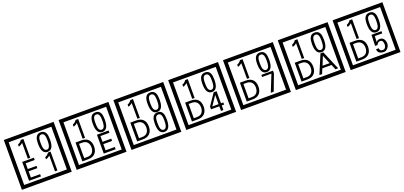

<svg xmlns="http://www.w3.org/2000/svg" viewBox="39 -2337 8008 3803"><g transform="rotate(-20 4042.5 -435.0)"><path d="M1103 90H53V-960H1103ZM1028 15V-885H128V15ZM425 -450H374V-781Q328 -743 288 -735V-781Q339 -798 370 -847H425ZM917 -656Q917 -442 791 -442Q664 -442 664 -656Q664 -744 685 -789Q714 -855 791 -855Q868 -855 897 -789Q917 -745 917 -656ZM864 -656Q864 -723 855 -752Q840 -809 791 -809Q742 -809 726 -752Q718 -723 718 -656Q718 -587 726 -553Q742 -488 791 -488Q839 -488 855 -554Q864 -587 864 -656ZM498 -30H247V-427H493V-379H303V-257H487V-209H303V-78H498ZM845 -30H794V-361Q748 -323 708 -315V-361Q759 -378 790 -427H845Z M2258 90H1208V-960H2258ZM2183 15V-885H1283V15ZM1580 -450H1529V-781Q1483 -743 1443 -735V-781Q1494 -798 1525 -847H1580ZM2072 -656Q2072 -442 1946 -442Q1819 -442 1819 -656Q1819 -744 1840 -789Q1869 -855 1946 -855Q2023 -855 2052 -789Q2072 -745 2072 -656ZM2019 -656Q2019 -723 2010 -752Q1995 -809 1946 -809Q1897 -809 1881 -752Q1873 -723 1873 -656Q1873 -587 1881 -553Q1897 -488 1946 -488Q1994 -488 2010 -554Q2019 -587 2019 -656ZM1690 -229Q1690 -136 1639.5 -83Q1589 -30 1495 -30H1371V-427H1495Q1590 -427 1640 -375.5Q1690 -324 1690 -229ZM1636 -229Q1636 -298 1600 -338.5Q1564 -379 1496 -379H1427V-78H1496Q1564 -78 1600 -119Q1636 -160 1636 -229ZM2073 -30H1822V-427H2068V-379H1878V-257H2062V-209H1878V-78H2073Z M3413 90H2363V-960H3413ZM3338 15V-885H2438V15ZM2735 -450H2684V-781Q2638 -743 2598 -735V-781Q2649 -798 2680 -847H2735ZM3227 -656Q3227 -442 3101 -442Q2974 -442 2974 -656Q2974 -744 2995 -789Q3024 -855 3101 -855Q3178 -855 3207 -789Q3227 -745 3227 -656ZM3174 -656Q3174 -723 3165 -752Q3150 -809 3101 -809Q3052 -809 3036 -752Q3028 -723 3028 -656Q3028 -587 3036 -553Q3052 -488 3101 -488Q3149 -488 3165 -554Q3174 -587 3174 -656ZM2845 -229Q2845 -136 2794.5 -83Q2744 -30 2650 -30H2526V-427H2650Q2745 -427 2795 -375.5Q2845 -324 2845 -229ZM2791 -229Q2791 -298 2755 -338.5Q2719 -379 2651 -379H2582V-78H2651Q2719 -78 2755 -119Q2791 -160 2791 -229ZM3227 -236Q3227 -22 3101 -22Q2974 -22 2974 -236Q2974 -324 2995 -369Q3024 -435 3101 -435Q3178 -435 3207 -369Q3227 -325 3227 -236ZM3174 -236Q3174 -303 3165 -332Q3150 -389 3101 -389Q3052 -389 3036 -332Q3028 -303 3028 -236Q3028 -167 3036 -133Q3052 -68 3101 -68Q3149 -68 3165 -134Q3174 -167 3174 -236Z M4568 90H3518V-960H4568ZM4493 15V-885H3593V15ZM3890 -450H3839V-781Q3793 -743 3753 -735V-781Q3804 -798 3835 -847H3890ZM4382 -656Q4382 -442 4256 -442Q4129 -442 4129 -656Q4129 -744 4150 -789Q4179 -855 4256 -855Q4333 -855 4362 -789Q4382 -745 4382 -656ZM4329 -656Q4329 -723 4320 -752Q4305 -809 4256 -809Q4207 -809 4191 -752Q4183 -723 4183 -656Q4183 -587 4191 -553Q4207 -488 4256 -488Q4304 -488 4320 -554Q4329 -587 4329 -656ZM4000 -229Q4000 -136 3949.5 -83Q3899 -30 3805 -30H3681V-427H3805Q3900 -427 3950 -375.5Q4000 -324 4000 -229ZM3946 -229Q3946 -298 3910 -338.5Q3874 -379 3806 -379H3737V-78H3806Q3874 -78 3910 -119Q3946 -160 3946 -229ZM4393 -127H4344V-30H4293V-127H4118V-185L4283 -427H4344V-172H4393ZM4293 -172V-367L4162 -172Z M5723 90H4673V-960H5723ZM5648 15V-885H4748V15ZM5045 -450H4994V-781Q4948 -743 4908 -735V-781Q4959 -798 4990 -847H5045ZM5537 -656Q5537 -442 5411 -442Q5284 -442 5284 -656Q5284 -744 5305 -789Q5334 -855 5411 -855Q5488 -855 5517 -789Q5537 -745 5537 -656ZM5484 -656Q5484 -723 5475 -752Q5460 -809 5411 -809Q5362 -809 5346 -752Q5338 -723 5338 -656Q5338 -587 5346 -553Q5362 -488 5411 -488Q5459 -488 5475 -554Q5484 -587 5484 -656ZM5155 -229Q5155 -136 5104.5 -83Q5054 -30 4960 -30H4836V-427H4960Q5055 -427 5105 -375.5Q5155 -324 5155 -229ZM5101 -229Q5101 -298 5065 -338.5Q5029 -379 4961 -379H4892V-78H4961Q5029 -78 5065 -119Q5101 -160 5101 -229ZM5533 -372 5404 -30H5343L5484 -383H5288V-427H5533Z M6878 90H5828V-960H6878ZM6803 15V-885H5903V15ZM6200 -450H6149V-781Q6103 -743 6063 -735V-781Q6114 -798 6145 -847H6200ZM6692 -656Q6692 -442 6566 -442Q6439 -442 6439 -656Q6439 -744 6460 -789Q6489 -855 6566 -855Q6643 -855 6672 -789Q6692 -745 6692 -656ZM6639 -656Q6639 -723 6630 -752Q6615 -809 6566 -809Q6517 -809 6501 -752Q6493 -723 6493 -656Q6493 -587 6501 -553Q6517 -488 6566 -488Q6614 -488 6630 -554Q6639 -587 6639 -656ZM6310 -229Q6310 -136 6259.5 -83Q6209 -30 6115 -30H5991V-427H6115Q6210 -427 6260 -375.5Q6310 -324 6310 -229ZM6256 -229Q6256 -298 6220 -338.5Q6184 -379 6116 -379H6047V-78H6116Q6184 -78 6220 -119Q6256 -160 6256 -229ZM6763 -30H6705L6662 -136H6467L6424 -30H6367L6534 -427H6594ZM6639 -183 6563 -366 6489 -183Z M8033 90H6983V-960H8033ZM7958 15V-885H7058V15ZM7355 -450H7304V-781Q7258 -743 7218 -735V-781Q7269 -798 7300 -847H7355ZM7847 -656Q7847 -442 7721 -442Q7594 -442 7594 -656Q7594 -744 7615 -789Q7644 -855 7721 -855Q7798 -855 7827 -789Q7847 -745 7847 -656ZM7794 -656Q7794 -723 7785 -752Q7770 -809 7721 -809Q7672 -809 7656 -752Q7648 -723 7648 -656Q7648 -587 7656 -553Q7672 -488 7721 -488Q7769 -488 7785 -554Q7794 -587 7794 -656ZM7465 -229Q7465 -136 7414.5 -83Q7364 -30 7270 -30H7146V-427H7270Q7365 -427 7415 -375.5Q7465 -324 7465 -229ZM7411 -229Q7411 -298 7375 -338.5Q7339 -379 7271 -379H7202V-78H7271Q7339 -78 7375 -119Q7411 -160 7411 -229ZM7845 -160Q7846 -111 7810.5 -67Q7775 -23 7726 -23Q7671 -23 7636 -46Q7596 -74 7596 -127H7654Q7654 -67 7720 -67Q7754 -67 7773 -97Q7790 -124 7790 -159Q7790 -253 7725 -253Q7678 -253 7652 -196H7602L7609 -427H7820V-381H7663L7657 -257Q7670 -269 7683 -281Q7702 -294 7737 -294Q7789 -294 7819 -252Q7845 -215 7845 -160Z"/></g></svg>

Font: Unicode BMP Fallback SIL
Style: Regular
Weight: 400
Foundry: NRSI, SIL International
Version: Version 5.1 Based on Unicode 5.1